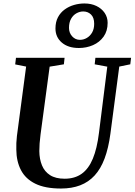

<svg xmlns="http://www.w3.org/2000/svg" viewBox="-20 -1076 775 1106"><path d="M667 -692.5 616 -306Q605 -223 582.5 -163Q560 -103 525 -65Q490 -27 441.8 -8.5Q393.5 10 331.5 10Q240 10 183.5 -17.8Q127 -45.5 100.8 -96Q74.5 -146.5 74 -214Q73.5 -232.5 74.2 -252.2Q75 -272 77.5 -293L130.5 -692.5L67.5 -705L72 -743H352L348 -705.5L266 -692L213.5 -301Q210 -274 208.2 -249.8Q206.5 -225.5 206.5 -205.5Q207 -159.5 221.8 -123.5Q236.5 -87.5 268.5 -67Q300.5 -46.5 352.5 -46.5Q410.5 -46.5 450.5 -75Q490.5 -103.5 514.8 -162Q539 -220.5 550 -310L598 -692L525.5 -705.5L529.5 -743H735L730.5 -705.5ZM434.5 -799.5Q372.5 -799.5 336 -830.8Q299.5 -862 299.5 -912Q299.5 -949.5 314 -976.8Q328.5 -1004 352.8 -1021.5Q377 -1039 406.5 -1047.5Q436 -1056 466.5 -1056Q505.5 -1056 535.5 -1041.5Q565.5 -1027 582.8 -1001.8Q600 -976.5 600 -944.5Q600 -897.5 576.8 -865Q553.5 -832.5 515.8 -816Q478 -799.5 434.5 -799.5ZM440.5 -846.5Q461.5 -846.5 480.2 -857.5Q499 -868.5 510.8 -889Q522.5 -909.5 522.5 -939Q522.5 -975 504.2 -992.5Q486 -1010 459.5 -1010Q439.5 -1010 420.5 -999.5Q401.5 -989 389.5 -968Q377.5 -947 377.5 -915.5Q377.5 -886.5 395.8 -866.5Q414 -846.5 440.5 -846.5Z"/></svg>

Font: Merriweather 60pt SemiBold
Style: Italic
Weight: 600
Italic angle: -7.8°
Version: Version 2.101